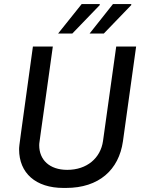

<svg xmlns="http://www.w3.org/2000/svg" viewBox="-20 -915 722 945"><path d="M471 -895H382L266 -750H336L471 -890ZM626 -895H536L421 -750H491L626 -890ZM650 -686H552L487 -221C475 -137 408 -79 311 -79C223 -79 173 -129 173 -200C173 -205 173 -209 176 -228L182 -272C190 -333 208 -450 240 -686H142C78 -218 74 -201 74 -180C74 -63 156 10 292 10H305C467 10 565 -79 585 -219Z"/></svg>

Font: Chivo
Style: Italic
Weight: 400
Italic angle: -8°
Designer: Hector Gatti
Foundry: Omnibus-Type
Version: Version 1.003;PS 001.003;hotconv 1.0.70;makeotf.lib2.5.58329